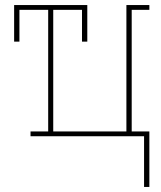

<svg xmlns="http://www.w3.org/2000/svg" viewBox="-20 -540 640 761"><path d="M551 201V0H101V-19H171V-501H57V-375H36V-520H326V-375H305V-501H191V-19H481V-520H572V-501H502V-19H572V201Z"/></svg>

Font: Iosevka Etoile Thin
Style: Regular
Weight: 100
Designer: Belleve Invis
Foundry: Belleve Invis
Version: Version 22.1.2; ttfautohint (v1.8.4)